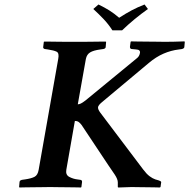

<svg xmlns="http://www.w3.org/2000/svg" viewBox="-20 -832 842 854"><path d="M480 -697Q462 -725 440 -748Q418 -771 395 -792L418 -812Q445 -799 466.5 -785.5Q488 -772 510 -753Q541 -773 566.5 -786.5Q592 -800 623 -812L638 -792Q607 -770 578.5 -746.5Q550 -723 523 -697ZM590 -574Q600 -582 602.5 -596.5Q605 -611 586 -612L565 -614Q558 -615 558 -624L561 -646L563 -648Q563 -648 581 -647.5Q599 -647 625 -647Q651 -647 676 -646.5Q701 -646 714 -646Q734 -646 753.5 -646.5Q773 -647 786.5 -647.5Q800 -648 800 -648L802 -646L800 -624Q800 -619 796.5 -617Q793 -615 790 -614L776 -612Q741 -608 707.5 -593.5Q674 -579 642 -552L434 -378Q417 -364 416 -355Q415 -346 426 -331L617 -78Q632 -58 645.5 -48Q659 -38 671 -34L678 -32Q697 -27 697 -22L694 0L690 2Q690 2 676.5 1.5Q663 1 642.5 1Q622 1 601 0.5Q580 0 565 0L506 2L504 0V-21Q504 -35 490 -56Q476 -77 462 -97L343 -276Q337 -284 330.5 -289Q324 -294 313 -294L275 -77Q271 -54 288.5 -45Q306 -36 324 -34L338 -32Q345 -31 345 -23L342 0L340 2Q340 2 324 1.5Q308 1 285 1Q262 1 239.5 0.5Q217 0 203 0Q188 0 165.5 0.5Q143 1 120.5 1Q98 1 82.5 1.5Q67 2 67 2L65 0L67 -23Q68 -28 71 -29.5Q74 -31 77 -32L91 -34Q119 -38 133.5 -45.5Q148 -53 152 -77L239 -570Q244 -596 232 -602Q220 -608 193 -612L179 -614Q172 -616 172 -622L175 -646L177 -647Q177 -647 192.5 -647Q208 -647 230.5 -646.5Q253 -646 275.5 -646Q298 -646 313 -646Q326 -646 348.5 -646Q371 -646 394.5 -646.5Q418 -647 434 -647Q450 -647 450 -647L452 -646L450 -622Q449 -616 440 -614L426 -612Q396 -608 381 -599Q366 -590 362 -570L326 -368Q332 -368 339.5 -371.5Q347 -375 360 -385Z"/></svg>

Font: Libertinus Serif SemiBold
Style: Italic
Weight: 600
Italic angle: -11.5°
Designer: Philipp H. Poll, Khaled Hosny
Foundry: Caleb Maclennan
Version: Version 7.051;RELEASE